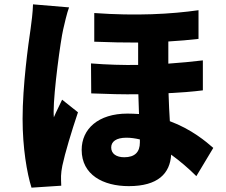

<svg xmlns="http://www.w3.org/2000/svg" viewBox="-20 -812 1040 884"><path d="M132 -792C131 -755 125 -709 121 -680C110 -607 84 -417 84 -265C84 -131 104 -15 125 52L262 43C261 27 261 9 261 -2C261 -12 264 -35 267 -49C279 -106 309 -206 339 -295L266 -353C253 -324 240 -301 228 -272C227 -276 227 -296 227 -299C227 -391 259 -626 271 -677C275 -695 289 -756 298 -778ZM624 -156C624 -112 601 -88 552 -88C516 -88 492 -104 492 -133C492 -160 515 -178 562 -178C582 -178 603 -175 624 -170ZM914 -534C864 -528 811 -523 755 -519V-621C805 -624 852 -628 894 -633V-765C768 -747 607 -738 414 -752V-620C486 -617 553 -616 616 -616V-513C547 -512 474 -514 399 -520L400 -382C474 -379 547 -377 617 -378C618 -347 619 -316 620 -287C603 -288 585 -289 567 -289C432 -289 356 -218 356 -122C356 -7 455 45 573 45C708 45 763 -14 768 -100C808 -71 848 -37 884 -1L962 -131C930 -159 862 -217 762 -254C760 -293 757 -335 756 -383C814 -386 868 -390 914 -396Z"/></svg>

Font: GenEiGothic-pro-Heavy
Style: Bold
Weight: 900
Designer: Ryoko NISHIZUKA (kana & ideographs); Paul D. Hunt (Latin, Greek & Cyrillic); Wenlong ZHANG (bopomofo); Sandoll Communica
Foundry: Adobe Systems Incorporated; o_tamon
Version: Version 1.000.140830